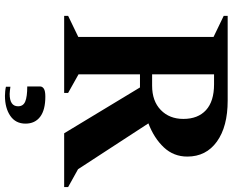

<svg xmlns="http://www.w3.org/2000/svg" viewBox="-102 -598 939 775"><g transform="rotate(90 367.5 -210.5)"><path d="M44 0V-16L129 -57V-603L44 -644V-660H386Q491 -660 551.5 -616.5Q612 -573 612 -497Q612 -442 575 -402.5Q538 -363 478 -340L663 -56L735 -16V0H518L333 -306H280V-58L355 -16V0ZM320 -605H280V-355H326Q388 -355 424 -390Q460 -425 460 -481Q460 -540 424.5 -572.5Q389 -605 320 -605ZM367 239Q359 239 348.5 238Q338 237 330 235V217Q338 218 346 219Q354 220 359 220Q409 220 409 186Q409 165 389.5 157Q370 149 329 149V97Q329 88 338 82Q347 76 370 76Q424 76 451.5 97Q479 118 479 156Q479 196 447.5 217.5Q416 239 367 239Z"/></g></svg>

Font: Spectral
Style: Bold
Weight: 700
Designer: Jean-Baptiste Levee
Foundry: Production Type
Version: Version 2.001